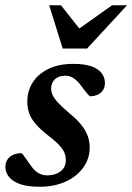

<svg xmlns="http://www.w3.org/2000/svg" viewBox="-22 -700 504 732"><path d="M60.5 -116Q66.5 -110 73.2 -100.2Q80 -90.5 95 -69.5Q110 -48 125 -39.8Q140 -31.5 156.5 -31.5Q178 -31.5 194.2 -38.2Q210.5 -45 219.8 -58Q229 -71 229 -89.5Q229 -104 223.5 -117.8Q218 -131.5 203 -147.5Q188 -163.5 159 -185.5Q131 -207.5 113.8 -227.5Q96.5 -247.5 89.2 -268.2Q82 -289 82 -312.5Q82 -353 102.8 -385.8Q123.5 -418.5 163 -437.5Q202.5 -456.5 257.5 -456.5Q300.5 -456.5 326.8 -447Q353 -437.5 365.5 -421Q378 -404.5 378 -383.5Q378 -368 371 -356.8Q364 -345.5 351 -339.2Q338 -333 320 -333Q315 -338 307.8 -346.5Q300.5 -355 287 -373.5Q274 -391.5 259 -401.5Q244 -411.5 229 -411.5Q202 -411.5 187.5 -398Q173 -384.5 173 -362Q173 -350 178.8 -337.2Q184.5 -324.5 199.8 -308Q215 -291.5 244 -267Q273 -243.5 289.5 -222Q306 -200.5 313 -180Q320 -159.5 320 -138Q320 -95.5 295.8 -61.5Q271.5 -27.5 228.5 -7.8Q185.5 12 129.5 12Q83 12 54.2 1.8Q25.5 -8.5 12 -25.8Q-1.5 -43 -1.5 -63.5Q-1.5 -79 5.8 -90.8Q13 -102.5 27 -109.2Q41 -116 60.5 -116ZM462.5 -680 310 -515H217L165.5 -680H210.5L292 -576.5H259.5L405.5 -680Z"/></svg>

Font: Newsreader 16pt 16pt SemiBold
Style: Italic
Weight: 600
Italic angle: -17°
Version: Version 1.003